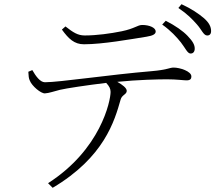

<svg xmlns="http://www.w3.org/2000/svg" viewBox="-20 -831 1040 915"><path d="M842 -629C863 -602 873 -577 887 -576C899 -575 907 -583 908 -597C909 -617 898 -635 874 -660C852 -683 817 -708 770 -732L753 -714C795 -684 821 -655 842 -629ZM919 -714C941 -689 950 -663 966 -662C978 -661 986 -668 986 -683C986 -703 977 -723 950 -746C926 -766 893 -789 845 -811L830 -793C873 -764 896 -740 919 -714ZM678 -656C710 -661 722 -669 722 -681C722 -699 692 -712 658 -712C635 -712 623 -695 560 -682C506 -671 440 -662 384 -662C351 -662 329 -676 292 -705L275 -690C307 -646 334 -620 380 -620C470 -620 602 -644 678 -656ZM231 64C477 -82 526 -255 555 -357C561 -379 584 -381 584 -398C584 -412 562 -428 539 -441C639 -451 733 -453 777 -453C822 -453 855 -448 869 -448C889 -448 892 -457 892 -467C892 -491 838 -509 807 -509C789 -509 776 -498 704 -492C501 -475 263 -439 194 -439C171 -439 150 -469 134 -497L115 -489C116 -469 117 -457 122 -447C132 -421 175 -385 194 -386C214 -387 237 -396 266 -403C295 -410 395 -425 486 -436C501 -420 507 -408 507 -393C507 -349 459 -118 209 42Z"/></svg>

Font: Noto Serif CJK SC ExtraLight
Style: Regular
Weight: 200
Designer: Ryoko NISHIZUKA 西塚涼子 (kana & ideographs); Frank Grießhammer (Latin, Greek & Cyrillic); Wenlong ZHANG 张文龙 (bopomofo); San
Foundry: Adobe
Version: Version 2.001;hotconv 1.1.0;makeotfexe 2.6.0